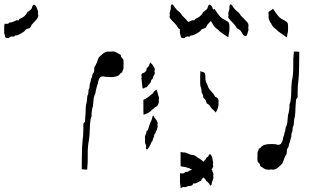

<svg xmlns="http://www.w3.org/2000/svg" viewBox="-395 -742 1559 937"><path d="M-229.5 -719.7Q-220.7 -715.8 -216.8 -707Q-213.9 -699.2 -210.9 -691.4Q-209 -686.5 -209 -682.6Q-209 -677.7 -210 -673.8Q-208 -669.9 -208 -666Q-208 -662.1 -210 -658.2Q-212.9 -650.4 -218.8 -644.5Q-226.6 -636.7 -233.4 -628.9Q-241.2 -622.1 -245.1 -612.3Q-246.1 -608.4 -249 -606.4Q-251 -604.5 -254.9 -603.5Q-258.8 -601.6 -263.7 -600.6Q-268.6 -599.6 -271.5 -595.7Q-273.4 -592.8 -275.4 -589.8Q-278.3 -586.9 -282.2 -585Q-287.1 -582 -292 -579.1Q-296.9 -576.2 -302.7 -573.2Q-306.6 -571.3 -312.5 -569.3Q-317.4 -568.4 -322.3 -568.4Q-325.2 -562.5 -331.1 -563.5Q-336.9 -564.5 -340.8 -563.5Q-346.7 -563.5 -349.6 -558.6Q-350.6 -555.7 -354.5 -555.7Q-355.5 -555.7 -357.4 -555.7Q-360.4 -556.6 -365.2 -557.6Q-369.1 -558.6 -370.1 -561.5Q-370.1 -568.4 -373 -575.2Q-376 -582 -374 -588.9Q-375 -591.8 -375 -593.8Q-375 -596.7 -374 -599.6Q-375 -600.6 -375 -601.6Q-374 -603.5 -374 -604.5Q-375 -607.4 -375 -610.4Q-375 -612.3 -374 -615.2Q-373 -620.1 -373 -626Q-367.2 -626 -360.4 -626Q-353.5 -625 -350.6 -630.9Q-346.7 -632.8 -341.8 -632.8Q-336.9 -632.8 -333 -634.8Q-327.1 -636.7 -322.3 -639.6Q-317.4 -642.6 -311.5 -643.6Q-306.6 -641.6 -304.7 -642.6Q-301.8 -643.6 -301.8 -648.4Q-296.9 -651.4 -292 -653.3Q-287.1 -656.2 -282.2 -658.2Q-275.4 -663.1 -269.5 -669.9Q-263.7 -676.8 -260.7 -683.6Q-255.9 -685.5 -252.9 -688.5Q-249 -691.4 -245.1 -695.3Q-239.3 -700.2 -238.3 -707Q-237.3 -714.8 -230.5 -719.7Q-230.5 -719.7 -230.5 -719.7Q-230.5 -719.7 -230.5 -719.7Q-230.5 -719.7 -229.5 -719.7Z M129.9 -490.2Q135.7 -490.2 140.6 -490.2Q146.5 -490.2 152.3 -490.2Q155.3 -491.2 157.2 -491.2Q167 -490.2 174.8 -485.4Q184.6 -479.5 194.3 -473.6Q195.3 -468.8 196.3 -464.8Q198.2 -460 202.1 -457Q207 -455.1 207 -450.2Q208 -446.3 208 -441.4Q208 -439.5 208 -436.5Q208 -434.6 208 -431.6Q208 -430.7 208 -428.7Q208 -427.7 208 -426.8Q208 -426.8 208 -425.8Q207 -420.9 208 -415Q208 -410.2 207 -404.3Q205.1 -400.4 203.1 -396.5Q202.1 -392.6 201.2 -388.7Q195.3 -386.7 192.4 -382.8Q188.5 -379.9 185.5 -375Q179.7 -372.1 172.9 -369.1Q166 -367.2 159.2 -366.2Q149.4 -365.2 138.7 -366.2Q128.9 -367.2 119.1 -367.2Q113.3 -369.1 106.4 -369.1Q99.6 -369.1 94.7 -365.2Q89.8 -361.3 87.9 -355.5Q85.9 -349.6 84 -343.8Q84 -335.9 80.1 -328.1Q77.1 -320.3 76.2 -312.5Q73.2 -305.7 72.3 -298.8Q71.3 -292 70.3 -285.2Q62.5 -270.5 61.5 -254.9Q60.5 -239.3 58.6 -223.6Q54.7 -212.9 53.7 -203.1Q51.8 -192.4 51.8 -181.6Q52.7 -175.8 50.8 -169.9Q48.8 -164.1 46.9 -158.2Q43 -133.8 43 -108.4Q43 -84 39.1 -59.6Q32.2 -23.4 33.2 13.7Q34.2 49.8 30.3 85.9Q23.4 85.9 16.6 85Q10.7 85 3.9 84Q3.9 80.1 3.9 76.2Q3.9 72.3 3.9 68.4Q3.9 68.4 3.9 68.4Q3.9 68.4 3.9 68.4Q3.9 38.1 4.9 6.8Q4.9 -23.4 7.8 -53.7Q9.8 -68.4 10.7 -82Q11.7 -95.7 11.7 -109.4Q11.7 -112.3 11.7 -114.3Q11.7 -117.2 11.7 -120.1Q11.7 -127 11.7 -134.8Q11.7 -141.6 19.5 -147.5Q21.5 -168.9 22.5 -190.4Q22.5 -211.9 25.4 -233.4Q29.3 -243.2 29.3 -252.9Q30.3 -263.7 31.2 -274.4Q36.1 -280.3 36.1 -288.1Q36.1 -295.9 37.1 -303.7Q41 -309.6 42 -317.4Q43 -324.2 43 -332Q45.9 -337.9 46.9 -344.7Q48.8 -350.6 49.8 -357.4Q53.7 -363.3 54.7 -370.1Q54.7 -377.9 58.6 -383.8Q64.5 -389.6 64.5 -397.5Q65.4 -405.3 65.4 -413.1Q66.4 -417 69.3 -419.9Q72.3 -423.8 73.2 -427.7Q78.1 -435.5 80.1 -444.3Q83 -453.1 86.9 -461.9Q95.7 -469.7 105.5 -478.5Q115.2 -487.3 128.9 -490.2Q128.9 -490.2 128.9 -490.2Q128.9 -490.2 129.9 -490.2Z M338.9 -438.5Q340.8 -433.6 345.7 -429.7Q349.6 -426.8 351.6 -421.9Q356.4 -416 359.4 -408.2Q362.3 -401.4 358.4 -393.6Q358.4 -393.6 358.4 -393.6Q358.4 -393.6 358.4 -393.6Q360.4 -389.6 360.4 -385.7Q360.4 -381.8 358.4 -377.9Q355.5 -374 353.5 -370.1Q351.6 -365.2 350.6 -360.4Q350.6 -356.4 346.7 -354.5Q343.8 -353.5 342.8 -349.6Q341.8 -339.8 335 -334Q328.1 -327.1 323.2 -319.3Q322.3 -317.4 320.3 -316.4Q318.4 -315.4 315.4 -315.4Q311.5 -315.4 308.6 -311.5Q304.7 -308.6 300.8 -312.5Q298.8 -320.3 298.8 -328.1Q297.9 -335.9 296.9 -343.8Q296.9 -348.6 295.9 -354.5Q294.9 -356.4 294.9 -358.4Q294.9 -362.3 296.9 -364.3Q295.9 -370.1 294.9 -375Q294.9 -379.9 298.8 -383.8Q305.7 -385.7 310.5 -388.7Q315.4 -392.6 318.4 -397.5Q320.3 -400.4 320.3 -403.3Q319.3 -407.2 321.3 -409.2Q328.1 -414.1 332 -421.9Q335 -428.7 337.9 -436.5Q338.9 -436.5 338.9 -437.5Q338.9 -437.5 338.9 -438.5ZM367.2 -304.7Q370.1 -303.7 370.1 -300.8Q371.1 -297.9 372.1 -295.9Q375 -286.1 377.9 -275.4Q380.9 -269.5 380.9 -263.7Q380.9 -258.8 379.9 -254.9Q380.9 -249 379.9 -243.2Q379.9 -237.3 376 -231.4Q373 -223.6 364.3 -219.7Q356.4 -216.8 352.5 -209Q348.6 -209 345.7 -206.1Q343.8 -203.1 341.8 -200.2Q334 -194.3 325.2 -189.5Q315.4 -185.5 305.7 -181.6Q304.7 -191.4 304.7 -201.2Q304.7 -210.9 304.7 -219.7Q304.7 -228.5 304.7 -237.3Q304.7 -246.1 304.7 -254.9Q312.5 -257.8 318.4 -261.7Q325.2 -266.6 331.1 -270.5Q337.9 -276.4 345.7 -282.2Q353.5 -287.1 356.4 -295.9Q359.4 -296.9 362.3 -299.8Q364.3 -302.7 367.2 -304.7ZM351.6 -178.7Q352.5 -178.7 353.5 -176.8Q354.5 -174.8 355.5 -174.8Q358.4 -166 365.2 -160.2Q371.1 -153.3 374 -144.5Q375 -141.6 374 -138.7Q373 -135.7 373 -132.8Q373 -131.8 374 -130.9Q374 -129.9 374 -128.9Q375 -123 373 -118.2Q371.1 -112.3 370.1 -107.4Q365.2 -101.6 364.3 -94.7Q362.3 -87.9 356.4 -83Q358.4 -80.1 357.4 -77.1Q356.4 -74.2 354.5 -71.3Q352.5 -68.4 351.6 -64.5Q351.6 -60.5 350.6 -57.6Q342.8 -47.9 338.9 -36.1Q334 -24.4 325.2 -14.6Q324.2 -12.7 322.3 -12.7Q322.3 -12.7 321.3 -12.7Q319.3 -13.7 318.4 -15.6Q316.4 -18.6 317.4 -20.5Q318.4 -22.5 318.4 -25.4Q318.4 -33.2 314.5 -40Q311.5 -46.9 312.5 -54.7Q312.5 -56.6 312.5 -58.6Q312.5 -59.6 313.5 -61.5Q312.5 -63.5 312.5 -66.4Q312.5 -68.4 312.5 -70.3Q311.5 -78.1 315.4 -85Q319.3 -91.8 320.3 -98.6Q319.3 -101.6 321.3 -104.5Q322.3 -106.4 326.2 -105.5Q330.1 -118.2 334 -129.9Q337.9 -142.6 343.8 -154.3Q346.7 -160.2 347.7 -166Q348.6 -172.9 351.6 -178.7Z M583 -395.5Q587.9 -391.6 594.7 -390.6Q601.6 -389.6 604.5 -384.8Q608.4 -374 607.4 -363.3Q606.4 -352.5 610.4 -342.8Q613.3 -335.9 616.2 -330.1Q619.1 -323.2 621.1 -316.4Q627.9 -303.7 638.7 -293Q649.4 -282.2 655.3 -269.5Q659.2 -268.6 662.1 -266.6Q666 -264.6 668 -261.7Q670.9 -256.8 671.9 -251Q671.9 -246.1 670.9 -240.2Q671.9 -236.3 671.9 -232.4Q671.9 -229.5 670.9 -226.6Q668.9 -218.8 667 -211.9Q666 -207 663.1 -202.1Q659.2 -198.2 659.2 -192.4Q656.2 -195.3 652.3 -199.2Q649.4 -203.1 645.5 -206.1Q635.7 -212.9 630.9 -222.7Q625 -232.4 614.3 -237.3Q611.3 -243.2 610.4 -249Q608.4 -255.9 603.5 -259.8Q596.7 -263.7 596.7 -270.5Q596.7 -277.3 593.8 -282.2Q589.8 -287.1 588.9 -293Q588.9 -298.8 587.9 -304.7Q586.9 -311.5 584 -319.3Q582 -326.2 582 -333Q582 -337.9 582 -342.8Q582 -347.7 582 -353.5Q582 -363.3 582 -374Q582 -384.8 583 -395.5Z M444.3 -721.7Q451.2 -717.8 454.1 -711.9Q457 -706.1 461.9 -701.2Q466.8 -693.4 475.6 -687.5Q483.4 -681.6 489.3 -673.8Q492.2 -667 498 -662.1Q502.9 -657.2 508.8 -651.4Q512.7 -646.5 517.6 -641.6Q523.4 -636.7 527.3 -630.9Q531.2 -626 531.2 -620.1Q532.2 -613.3 530.3 -607.4Q532.2 -601.6 531.2 -596.7Q531.2 -590.8 528.3 -585Q527.3 -580.1 525.4 -574.2Q523.4 -568.4 518.6 -565.4Q506.8 -567.4 502.9 -576.2Q498 -585.9 492.2 -592.8Q489.3 -596.7 484.4 -598.6Q479.5 -600.6 475.6 -603.5Q468.8 -617.2 457 -628.9Q445.3 -639.6 435.5 -652.3Q431.6 -656.2 432.6 -661.1Q433.6 -665 434.6 -669.9Q432.6 -672.9 432.6 -676.8Q432.6 -678.7 433.6 -680.7Q435.5 -686.5 436.5 -691.4Q439.5 -698.2 438.5 -707Q437.5 -714.8 443.4 -720.7Q443.4 -721.7 444.3 -720.7Q444.3 -720.7 444.3 -721.7ZM651.4 -699.2Q658.2 -690.4 663.1 -681.6Q668.9 -672.9 675.8 -665Q681.6 -657.2 690.4 -651.4Q699.2 -646.5 708 -641.6Q710.9 -638.7 715.8 -636.7Q719.7 -634.8 721.7 -630.9Q724.6 -625 724.6 -618.2Q724.6 -611.3 724.6 -604.5Q724.6 -600.6 724.6 -597.7Q724.6 -595.7 724.6 -594.7Q724.6 -589.8 723.6 -585Q722.7 -579.1 720.7 -573.2Q719.7 -567.4 719.7 -561.5Q719.7 -561.5 718.8 -560.5Q716.8 -560.5 714.8 -562.5Q710.9 -565.4 709 -566.4Q701.2 -572.3 693.4 -577.1Q684.6 -583 676.8 -588.9Q668.9 -597.7 658.2 -605.5Q647.5 -614.3 642.6 -626Q635.7 -634.8 631.8 -646.5Q627.9 -657.2 629.9 -668.9Q629.9 -668.9 629.9 -668.9Q629.9 -668.9 629.9 -668.9Q628.9 -672.9 628.9 -676.8Q628.9 -680.7 629.9 -684.6Q634.8 -688.5 640.6 -691.4Q646.5 -695.3 651.4 -699.2Z M629.9 9.8Q629.9 9.8 629.9 9.8Q629.9 9.8 629.9 9.8Q638.7 17.6 640.6 27.3Q642.6 37.1 644.5 46.9Q645.5 49.8 645.5 52.7Q644.5 56.6 643.6 59.6Q643.6 60.5 643.6 60.5Q643.6 61.5 644.5 62.5Q645.5 65.4 645.5 68.4Q645.5 71.3 644.5 74.2Q641.6 79.1 638.7 84Q632.8 88.9 627.9 93.8Q622.1 98.6 620.1 105.5Q618.2 108.4 615.2 110.4Q612.3 112.3 608.4 112.3Q608.4 117.2 604.5 120.1Q601.6 123 596.7 125Q592.8 127.9 589.8 131.8Q587.9 135.7 585.9 140.6Q576.2 143.6 567.4 149.4Q558.6 154.3 547.9 153.3Q546.9 156.2 544.9 160.2Q543 163.1 539.1 164.1Q533.2 165 527.3 166Q521.5 166 516.6 168.9Q510.7 171.9 503.9 170.9Q496.1 169.9 491.2 173.8Q489.3 175.8 488.3 175.8Q487.3 175.8 486.3 174.8Q485.4 172.9 486.3 169.9Q484.4 160.2 483.4 149.4Q483.4 138.7 483.4 127.9Q483.4 127 483.4 125Q483.4 124 483.4 122.1Q483.4 122.1 483.4 122.1Q483.4 122.1 483.4 121.1Q483.4 118.2 483.4 114.3Q483.4 111.3 483.4 107.4Q483.4 106.4 483.4 105.5Q483.4 102.5 486.3 103.5Q490.2 104.5 494.1 104.5Q499 105.5 502.9 102.5Q507.8 100.6 509.8 96.7Q513.7 96.7 518.6 96.7Q523.4 95.7 526.4 92.8Q528.3 90.8 531.2 89.8Q533.2 88.9 537.1 87.9Q542 86.9 546.9 84Q551.8 81.1 557.6 80.1Q562.5 83 564.5 81.1Q567.4 80.1 568.4 75.2Q569.3 71.3 572.3 68.4Q575.2 65.4 580.1 63.5Q585 61.5 586.9 56.6Q588.9 50.8 595.7 50.8Q598.6 45.9 602.5 42Q607.4 38.1 610.4 32.2Q610.4 30.3 612.3 28.3Q613.3 25.4 616.2 25.4Q622.1 22.5 623 17.6Q624 12.7 628.9 9.8Q628.9 9.8 628.9 9.8Q628.9 9.8 628.9 9.8Q629.9 9.8 629.9 9.8Z M627.9 -719.7Q636.7 -715.8 640.6 -707Q643.6 -699.2 646.5 -691.4Q648.4 -686.5 648.4 -682.6Q648.4 -677.7 647.5 -673.8Q649.4 -669.9 649.4 -666Q649.4 -662.1 647.5 -658.2Q644.5 -650.4 638.7 -644.5Q630.9 -636.7 624 -628.9Q616.2 -622.1 612.3 -612.3Q611.3 -608.4 608.4 -606.4Q606.4 -604.5 602.5 -603.5Q598.6 -601.6 593.8 -600.6Q588.9 -599.6 585.9 -595.7Q584 -592.8 582 -589.8Q579.1 -586.9 575.2 -585Q570.3 -582 565.4 -579.1Q560.5 -576.2 554.7 -573.2Q550.8 -571.3 544.9 -569.3Q540 -568.4 535.2 -568.4Q532.2 -562.5 526.4 -563.5Q520.5 -564.5 516.6 -563.5Q510.7 -563.5 507.8 -558.6Q506.8 -555.7 502.9 -555.7Q502 -555.7 500 -555.7Q497.1 -556.6 492.2 -557.6Q488.3 -558.6 487.3 -561.5Q487.3 -568.4 484.4 -575.2Q481.4 -582 483.4 -588.9Q482.4 -591.8 482.4 -593.8Q482.4 -596.7 483.4 -599.6Q482.4 -600.6 482.4 -601.6Q483.4 -603.5 483.4 -604.5Q482.4 -607.4 482.4 -610.4Q482.4 -612.3 483.4 -615.2Q484.4 -620.1 484.4 -626Q490.2 -626 497.1 -626Q503.9 -625 506.8 -630.9Q510.7 -632.8 515.6 -632.8Q520.5 -632.8 524.4 -634.8Q530.3 -636.7 535.2 -639.6Q540 -642.6 545.9 -643.6Q550.8 -641.6 552.7 -642.6Q555.7 -643.6 555.7 -648.4Q560.5 -651.4 565.4 -653.3Q570.3 -656.2 575.2 -658.2Q582 -663.1 587.9 -669.9Q593.8 -676.8 596.7 -683.6Q601.6 -685.5 604.5 -688.5Q608.4 -691.4 612.3 -695.3Q618.2 -700.2 619.1 -707Q620.1 -714.8 627 -719.7Q627 -719.7 627 -719.7Q627 -719.7 627 -719.7Q627 -719.7 627.9 -719.7Z M486.3 -1Q493.2 2 501 2Q508.8 1 515.6 4.9Q521.5 6.8 527.3 9.8Q533.2 12.7 540 13.7Q543.9 13.7 548.8 14.6Q552.7 15.6 556.6 17.6Q564.5 23.4 573.2 29.3Q583 34.2 590.8 41Q595.7 45.9 601.6 50.8Q607.4 56.6 613.3 61.5Q621.1 67.4 626 76.2Q629.9 85 640.6 87.9Q639.6 91.8 641.6 94.7Q642.6 97.7 644.5 100.6Q646.5 104.5 646.5 109.4Q646.5 114.3 645.5 118.2Q646.5 122.1 646.5 126Q646.5 127.9 645.5 130.9Q643.6 137.7 640.6 143.6Q640.6 147.5 638.7 151.4Q636.7 154.3 639.6 157.2Q636.7 158.2 634.8 160.2Q632.8 162.1 632.8 165Q628.9 163.1 627.9 159.2Q627 154.3 623 151.4Q620.1 146.5 615.2 143.6Q609.4 140.6 608.4 134.8Q596.7 121.1 583 109.4Q570.3 97.7 553.7 89.8Q543.9 87.9 536.1 83Q528.3 78.1 518.6 76.2Q511.7 73.2 504.9 72.3Q497.1 71.3 490.2 70.3Q486.3 70.3 486.3 66.4Q487.3 62.5 486.3 59.6Q486.3 55.7 486.3 51.8Q486.3 47.9 486.3 43.9Q486.3 43.9 486.3 43.9Q486.3 43.9 486.3 43.9Q486.3 32.2 486.3 21.5Q486.3 10.7 486.3 -1Q486.3 -1 486.3 -1Q486.3 -1 486.3 -1Z M939.5 85.9Q933.6 85 928.7 85Q922.9 85 917 85.9Q914.1 85.9 912.1 85.9Q902.3 85.9 894.5 81.1Q883.8 74.2 875 68.4Q874 64.5 873 59.6Q871.1 55.7 867.2 51.8Q862.3 49.8 862.3 45.9Q861.3 41 861.3 37.1Q861.3 34.2 861.3 32.2Q861.3 29.3 861.3 27.3Q861.3 25.4 861.3 24.4Q861.3 23.4 861.3 22.5Q861.3 21.5 861.3 21.5Q862.3 15.6 861.3 10.7Q861.3 4.9 862.3 0Q864.3 -3.9 866.2 -8.8Q867.2 -12.7 868.2 -16.6Q874 -18.6 877 -21.5Q880.9 -25.4 883.8 -29.3Q889.6 -33.2 896.5 -35.2Q903.3 -37.1 910.2 -38.1Q919.9 -39.1 930.7 -39.1Q940.4 -38.1 950.2 -38.1Q956.1 -35.2 962.9 -35.2Q969.7 -35.2 974.6 -39.1Q979.5 -43.9 981.4 -49.8Q983.4 -55.7 985.4 -60.5Q985.4 -69.3 989.3 -77.1Q992.2 -84 993.2 -92.8Q996.1 -98.6 997.1 -105.5Q998 -112.3 999 -119.1Q1006.8 -133.8 1007.8 -150.4Q1008.8 -166 1010.7 -181.6Q1014.6 -191.4 1015.6 -202.1Q1017.6 -212.9 1017.6 -222.7Q1016.6 -229.5 1018.6 -234.4Q1020.5 -240.2 1022.5 -246.1Q1026.4 -271.5 1026.4 -295.9Q1026.4 -321.3 1029.3 -345.7Q1037.1 -381.8 1036.1 -418Q1035.2 -455.1 1039.1 -490.2Q1045.9 -490.2 1052.7 -490.2Q1058.6 -490.2 1065.4 -489.3Q1065.4 -485.4 1065.4 -481.4Q1065.4 -477.5 1065.4 -473.6Q1065.4 -473.6 1065.4 -473.6Q1065.4 -473.6 1065.4 -473.6Q1065.4 -442.4 1064.5 -412.1Q1064.5 -380.9 1061.5 -350.6Q1059.6 -336.9 1058.6 -323.2Q1057.6 -309.6 1057.6 -294.9Q1057.6 -293 1057.6 -290Q1057.6 -287.1 1057.6 -285.2Q1057.6 -277.3 1057.6 -270.5Q1057.6 -262.7 1049.8 -257.8Q1047.9 -236.3 1046.9 -214.8Q1046.9 -193.4 1043.9 -171.9Q1040 -162.1 1040 -151.4Q1039.1 -140.6 1038.1 -130.9Q1033.2 -124 1033.2 -116.2Q1032.2 -109.4 1032.2 -101.6Q1028.3 -94.7 1027.3 -87.9Q1026.4 -80.1 1026.4 -73.2Q1023.4 -67.4 1022.5 -60.5Q1020.5 -53.7 1019.5 -47.9Q1015.6 -41 1014.6 -34.2Q1014.6 -27.3 1010.7 -21.5Q1004.9 -14.6 1004.9 -6.8Q1003.9 1 1003.9 8.8Q1002.9 11.7 1000 15.6Q997.1 18.6 996.1 22.5Q991.2 31.2 989.3 40Q986.3 48.8 982.4 56.6Q973.6 65.4 963.9 74.2Q954.1 83 940.4 85.9Q940.4 85.9 940.4 85.9Q940.4 85.9 939.5 85.9Z M730.5 -721.7Q737.3 -717.8 740.2 -711.9Q743.2 -706.1 748 -701.2Q752.9 -693.4 761.7 -687.5Q769.5 -681.6 775.4 -673.8Q778.3 -667 784.2 -662.1Q789.1 -657.2 794.9 -651.4Q798.8 -646.5 803.7 -641.6Q809.6 -636.7 813.5 -630.9Q817.4 -626 817.4 -620.1Q818.4 -613.3 816.4 -607.4Q818.4 -601.6 817.4 -596.7Q817.4 -590.8 814.5 -585Q813.5 -580.1 811.5 -574.2Q809.6 -568.4 804.7 -565.4Q793 -567.4 789.1 -576.2Q784.2 -585.9 778.3 -592.8Q775.4 -596.7 770.5 -598.6Q765.6 -600.6 761.7 -603.5Q754.9 -617.2 743.2 -628.9Q731.4 -639.6 721.7 -652.3Q717.8 -656.2 718.8 -661.1Q719.7 -665 720.7 -669.9Q718.8 -672.9 718.8 -676.8Q718.8 -678.7 719.7 -680.7Q721.7 -686.5 722.7 -691.4Q725.6 -698.2 724.6 -707Q723.6 -714.8 729.5 -720.7Q729.5 -721.7 730.5 -720.7Q730.5 -720.7 730.5 -721.7ZM937.5 -699.2Q944.3 -690.4 949.2 -681.6Q955.1 -672.9 961.9 -665Q967.8 -657.2 976.6 -651.4Q985.4 -646.5 994.1 -641.6Q997.1 -638.7 1002 -636.7Q1005.9 -634.8 1007.8 -630.9Q1010.7 -625 1010.7 -618.2Q1010.7 -611.3 1010.7 -604.5Q1010.7 -600.6 1010.7 -597.7Q1010.7 -595.7 1010.7 -594.7Q1010.7 -589.8 1009.8 -585Q1008.8 -579.1 1006.8 -573.2Q1005.9 -567.4 1005.9 -561.5Q1005.9 -561.5 1004.9 -560.5Q1002.9 -560.5 1001 -562.5Q997.1 -565.4 995.1 -566.4Q987.3 -572.3 979.5 -577.1Q970.7 -583 962.9 -588.9Q955.1 -597.7 944.3 -605.5Q933.6 -614.3 928.7 -626Q921.9 -634.8 918 -646.5Q914.1 -657.2 916 -668.9Q916 -668.9 916 -668.9Q916 -668.9 916 -668.9Q915 -672.9 915 -676.8Q915 -680.7 916 -684.6Q920.9 -688.5 926.8 -691.4Q932.6 -695.3 937.5 -699.2Z"/></svg>

Font: YzWr
Style: Regular
Weight: 400
Version: Version 1.0